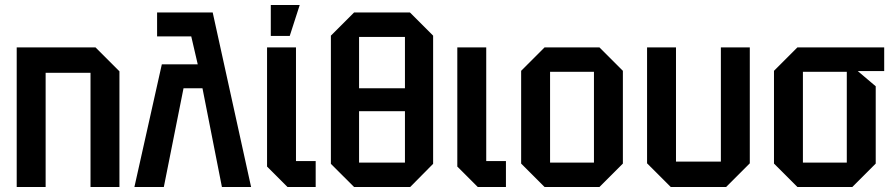

<svg xmlns="http://www.w3.org/2000/svg" viewBox="-20 -750 3586 770"><path d="M47 0V-560H363L459 -464V0H343V-458H163V0Z M610 -700H833L987 0H870L792 -396H716L637 0H519L629 -492H773L747 -604H610Z M1051 -560H1167V-104H1246V0H1133L1051 -82ZM1066 -606V-730H1182L1142 -606Z M1307 -93V-607L1400 -700H1624L1717 -607V-93L1625 0H1400ZM1420 -602V-396H1604V-602ZM1420 -98H1604V-304H1420Z M1814 -560H1930V-104H2009V0H1896L1814 -82Z M2070 -94V-466L2164 -560H2384L2478 -466V-94L2384 0H2164ZM2186 -98H2362V-462H2186Z M2987 -560V-95L2892 0H2670L2575 -95V-560H2691V-102H2871V-560Z M3084 -94V-466L3178 -560H3526V-465H3420L3492 -404V-94L3398 0H3178ZM3200 -98H3376V-462H3200Z"/></svg>

Font: Tektur SemiCondensed Medium
Style: Regular
Weight: 500
Width: 4
Designer: Adam Jagosz
Foundry: Adam Jagosz
Version: Version 1.005;gftools[0.9.30]